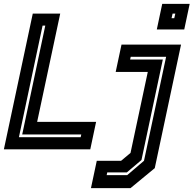

<svg xmlns="http://www.w3.org/2000/svg" viewBox="-32 -770 998 990"><path d="M-12 0 137 -700H278.5L159.5 -141.5H463.5L433.5 0ZM65.5 -62.5H384L387 -76.5H82.5L201.5 -638H187.5ZM437 200 467 59H592.5L641 18.5L730 -399H564.5L594.5 -540H901.5L766 97L641 200ZM518 133H624L710.5 59L824.5 -477H642L639 -463H807.5L697.5 55L622 119H521ZM776.5 -618 804.5 -750H946L918 -618ZM852.5 -676H866.5L872 -700H858Z"/></svg>

Font: Tourney Thin
Style: Italic
Weight: 100
Italic angle: -12°
Designer: Tyler Finck
Foundry: Etcetera Type Co
Version: Version 1.015